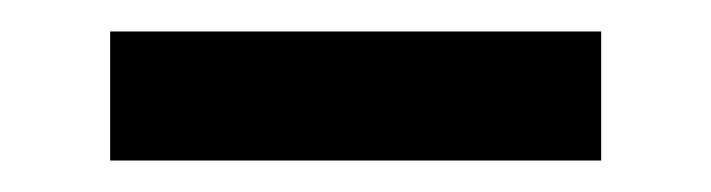

<svg xmlns="http://www.w3.org/2000/svg" viewBox="-20 -316 452 122"><path d="M50 -296H362V-214H50Z"/></svg>

Font: Chakra Petch Medium
Style: Regular
Weight: 500
Designer: Katatrad Aksorn Co.,Ltd.
Foundry: Cadson Demak Co.,Ltd.
Version: Version 1.000; ttfautohint (v1.6)